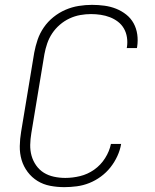

<svg xmlns="http://www.w3.org/2000/svg" viewBox="-20 -763 640 791"><path d="M245 8Q215 8 186.5 2.5Q158 -3 134.5 -17.5Q111 -32 94 -54.5Q77 -77 69 -104Q61 -131 61.5 -161Q62 -191 67 -220L121 -546Q126 -573 135 -599.5Q144 -626 160.5 -650Q177 -674 200 -692.5Q223 -711 249.5 -722.5Q276 -734 304 -738.5Q332 -743 359 -743Q385 -743 410.5 -739.5Q436 -736 458.5 -727Q481 -718 500 -703Q519 -688 530.5 -667Q542 -646 545.5 -621Q549 -596 545 -570L544 -565H502L503 -569Q506 -589 503 -609Q500 -629 490.5 -645.5Q481 -662 466 -673.5Q451 -685 433 -692Q415 -699 395 -702Q375 -705 355 -705Q333 -705 310.5 -701Q288 -697 266.5 -687Q245 -677 226.5 -661Q208 -645 195 -625.5Q182 -606 174.5 -584Q167 -562 163 -540L109 -214Q105 -190 104.5 -166.5Q104 -143 110 -121.5Q116 -100 129 -81.5Q142 -63 160.5 -51.5Q179 -40 202 -35Q225 -30 249 -30Q279 -30 310 -37.5Q341 -45 368 -64Q395 -83 413 -111.5Q431 -140 437 -170H479Q475 -145 463.5 -120Q452 -95 435 -73.5Q418 -52 395.5 -35.5Q373 -19 348 -9Q323 1 296.5 4.5Q270 8 245 8Z"/></svg>

Font: Iosevka XLt Ex Obl
Style: Regular
Weight: 200
Width: 7
Italic angle: -9°
Monospace: yes
Designer: Belleve Invis
Foundry: Belleve Invis
Version: Version 32.5.0; ttfautohint (v1.8.4)